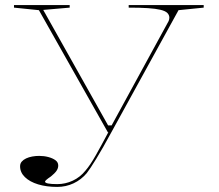

<svg xmlns="http://www.w3.org/2000/svg" viewBox="-20 -520 861 755"><path d="M205 215Q163 215 130 205Q97 195 78 176.5Q59 158 59 134Q59 123 65.5 115.5Q72 108 82.5 103Q93 98 106.5 95.5Q120 93 134 93Q153 93 170 97.5Q187 102 198 110Q209 118 209 131Q209 142 202 152Q195 162 180 174Q168 182 162.5 187Q157 192 157 194Q157 204 205 204Q237 204 266 190.5Q295 177 316 151Q335 129 357 90Q379 51 406 0H404L133 -480L35 -490V-500H254V-490L150 -481L405 -27H419L643 -437Q644 -440 645 -443Q646 -446 646 -450Q646 -461 638 -469Q630 -477 611 -481.5Q592 -486 561.5 -488Q531 -490 486 -490V-500H781V-490L682 -480L418 0Q384 63 358.5 104.5Q333 146 321 161Q299 187 269 201Q239 215 205 215Z"/></svg>

Font: Kalnia SemiExpanded Thin
Style: Regular
Weight: 250
Width: 6
Designer: Frida Medrano
Foundry: Frida Medrano
Version: Version 1.105